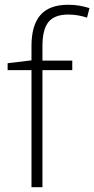

<svg xmlns="http://www.w3.org/2000/svg" viewBox="-20 -785 395 805"><path d="M283 -491H158V0H112V-491H12V-520L112 -532V-592Q112 -679 149.5 -722Q187 -765 266 -765Q293 -765 314.5 -761Q336 -757 355 -751L345 -711Q306 -724 266 -724Q209 -724 183.5 -693Q158 -662 158 -592V-531H283Z"/></svg>

Font: Noto Sans Thaana ExtraLight
Style: Regular
Weight: 200
Designer: David Williams
Foundry: Google Inc.
Version: Version 3.001; ttfautohint (v1.8.4.7-5d5b)